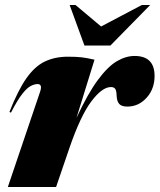

<svg xmlns="http://www.w3.org/2000/svg" viewBox="-20 -752 642 772"><path d="M141 -382.5Q152 -414 131 -414Q119 -414 104 -406.5Q89 -399 69.8 -374.8Q50.5 -350.5 24 -299L18 -302Q52 -388.5 85.8 -436.8Q119.5 -485 160 -504.5Q200.5 -524 253.5 -524Q287.5 -524 308.5 -521.5Q329.5 -519 360 -512L287.5 -278Q333.5 -376.5 373.5 -430.5Q413.5 -484.5 449.8 -505.8Q486 -527 521 -527Q601.5 -527 601.5 -446.5Q601.5 -394.5 569.5 -359Q537.5 -323.5 492 -323.5Q469 -323.5 459.5 -334Q450 -344.5 449 -366Q448.5 -387.5 443.2 -394.8Q438 -402 426 -402Q390.5 -402 347 -344Q303.5 -286 259 -156.5L205.5 0H11.5ZM584 -732 424 -569H319.5L260 -732H283.5L386.5 -645.5L550.5 -732Z"/></svg>

Font: Newsreader Display ExtraBold
Style: Italic
Weight: 800
Italic angle: -17°
Designer: Hugues Gentile
Foundry: Production Type
Version: Version 1.001